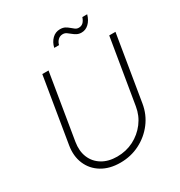

<svg xmlns="http://www.w3.org/2000/svg" viewBox="-211 -1066 1149 1224"><g transform="rotate(-30 363.5 -454.0)"><path d="M319.3 11.2Q240.2 11.2 184.3 -22.7Q128.4 -56.6 103.3 -115.5Q78.1 -174.3 90.3 -248.5L169.4 -727.5H215.3L136.2 -247.6Q126 -184.6 146 -136.2Q166 -87.9 211.4 -60.3Q256.8 -32.7 320.8 -32.7Q387.2 -32.7 442.6 -61Q498 -89.4 535.4 -138.7Q572.8 -188 583 -251L662.1 -727.5H708L628.4 -245.1Q616.2 -170.9 572 -113Q527.8 -55.2 462.4 -22Q397 11.2 319.3 11.2ZM519.5 -831.1Q500 -831.1 485.4 -838.9Q470.7 -846.7 458.7 -856.9Q446.8 -867.2 435.1 -875Q423.3 -882.8 408.7 -882.8Q388.2 -882.8 373.8 -869.1Q359.4 -855.5 354 -834H318.8Q327.1 -871.1 351.3 -895Q375.5 -918.9 409.2 -918.9Q431.2 -918.9 445.8 -910.9Q460.4 -902.8 471.9 -892.6Q483.4 -882.3 494.4 -874.5Q505.4 -866.7 519.5 -866.7Q537.6 -866.7 550.5 -877.9Q563.5 -889.2 572.3 -914.6H607.9Q596.7 -875.5 573.2 -853.3Q549.8 -831.1 519.5 -831.1Z"/></g></svg>

Font: Inter ExtraLight
Style: Italic
Weight: 250
Italic angle: -9.3988°
Designer: Rasmus Andersson
Foundry: rsms
Version: Version 4.001;git-66647c0bb